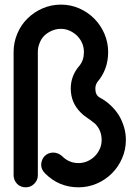

<svg xmlns="http://www.w3.org/2000/svg" viewBox="-20 -800 587 820"><path d="M141.6 -51.3Q141.6 -41 137.7 -31.7Q133.8 -22.5 126 -15.1Q119.1 -7.8 109.9 -3.9Q100.6 0 89.4 0Q78.6 0 69.3 -3.9Q59.6 -7.8 52.7 -15.1Q45.9 -22.5 42 -31.7Q38.1 -41 38.1 -51.3V-577.6Q38.1 -618.7 53.7 -655.8Q69.3 -693.4 97.2 -720.7Q124.5 -748 161.6 -764.2Q198.7 -780.3 240.2 -780.3Q281.7 -780.3 318.4 -764.2Q355 -748 382.3 -720.7Q409.7 -693.4 425.8 -656.2Q441.9 -619.1 441.9 -577.6Q441.9 -503.4 395.5 -449.2Q387.2 -436.5 387.2 -421.4Q387.2 -393.6 406.2 -383.3Q432.6 -369.1 453.1 -349.6Q473.6 -330.1 488.3 -306.6Q502 -283.2 509.8 -256.8Q517.6 -230.5 517.6 -202.1Q517.6 -161.1 501.5 -124Q485.4 -86.9 458 -59.6Q430.7 -32.2 393.6 -16.1Q356.9 0 315.4 0Q231.4 0 172.4 -59.6Q155.8 -75.7 155.8 -97.2Q156.2 -107.4 160.2 -117.2Q164.1 -127 170.9 -133.8Q177.7 -140.6 187 -144.5Q196.3 -148.4 207.5 -148.4Q228 -148.4 245.6 -132.8Q274.9 -103.5 315.4 -103.5Q335 -103.5 353 -111.3Q371.1 -119.1 384.8 -132.8Q398.4 -146.5 406.2 -164.1Q414.1 -181.6 414.1 -202.1Q414.1 -243.7 385.3 -272.5V-272Q371.1 -284.2 353 -296.4Q335 -308.6 326.2 -317.9Q282.2 -360.8 282.2 -421.9Q282.2 -477.1 319.8 -520Q338.4 -543 338.4 -577.6Q338.4 -598.1 330.6 -616.2Q322.8 -633.8 309.1 -647.5Q294.9 -661.1 277.3 -668.9Q259.8 -676.8 240.2 -676.8Q219.7 -676.8 201.7 -668.9Q183.6 -661.1 169.9 -648.4Q156.2 -634.8 149.4 -616.7Q141.6 -598.6 141.6 -577.6Z"/></svg>

Font: Comfortaa
Style: Bold
Weight: 700
Designer: Johan Aakerlund
Foundry: Johan Aakerlund
Version: Version 2.001; ttfautohint (v1.4.1)